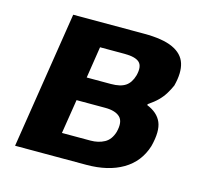

<svg xmlns="http://www.w3.org/2000/svg" viewBox="-80 -592 728 682"><g transform="rotate(15 284.0 -251.5)"><path d="M30 0 109 -503H370Q438 -503 475.5 -486Q513 -469 523.5 -436Q534 -403 521 -353Q514 -337 504.5 -321.5Q495 -306 481.5 -292.5Q468 -279 447 -265L446 -261Q486 -245 499.5 -213.5Q513 -182 498 -124Q479 -63 425.5 -31.5Q372 0 292 0ZM179 -87H284Q313 -87 335 -99Q357 -111 366 -141Q376 -180 359 -196.5Q342 -213 304 -213H199ZM213 -300H302Q337 -300 355.5 -312.5Q374 -325 382 -353Q391 -388 376 -402Q361 -416 321 -416H231Z"/></g></svg>

Font: Nunito Sans 7pt Condensed ExtraBold
Style: Italic
Weight: 800
Width: 3
Italic angle: -9°
Designer: Vernon Adams
Foundry: Vernon Adams
Version: Version 3.101;gftools[0.9.27]